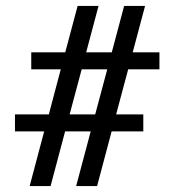

<svg xmlns="http://www.w3.org/2000/svg" viewBox="-20 -625 586 645"><path d="M79.6 0 128.4 -183.6H30.3V-240.7H144L184.1 -392.1H85V-449.2H199.2L240.7 -605H311L269.5 -449.2H355.5L397 -605H467.3L425.8 -449.2H515.6V-392.1H410.6L370.1 -240.7H461.4V-183.6H355L306.2 0H235.8L284.7 -183.6H198.7L149.9 0ZM213.9 -240.7H299.8L340.3 -392.1H254.4Z"/></svg>

Font: Elstob 8pt SemiBold
Style: Regular
Weight: 600
Designer: Peter S. Baker
Version: Version 1.015